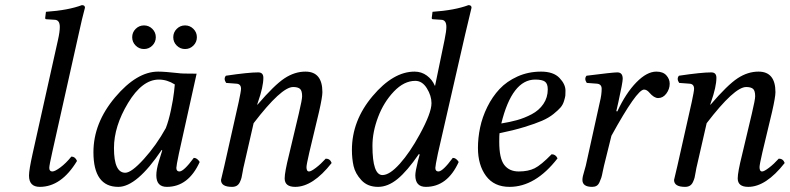

<svg xmlns="http://www.w3.org/2000/svg" viewBox="-20 -718 3077 748"><path d="M286 -583 184 -127Q172 -74 172 -64Q172 -50 184 -50Q194 -50 215.5 -66Q237 -82 258 -108Q273 -108 280 -91Q219 10 135 10Q93 10 93 -34Q93 -56 107 -119L206 -563Q213 -594 213 -613Q213 -641 192 -641L161 -643Q156 -643 156 -648L159 -672Q246 -678 299 -698Q311 -698 311 -688Q300 -648 286 -583Z M508.5 -540.5Q495 -554 495 -573Q495 -592 508.5 -605.5Q522 -619 541 -619Q560 -619 573.5 -605.5Q587 -592 587 -573Q587 -554 573.5 -540.5Q560 -527 541 -527Q522 -527 508.5 -540.5ZM668.5 -540.5Q655 -554 655 -573Q655 -592 668.5 -605.5Q682 -619 701 -619Q720 -619 733.5 -605.5Q747 -592 747 -573Q747 -554 733.5 -540.5Q720 -527 701 -527Q682 -527 668.5 -540.5ZM676 -433Q684 -431 746 -431L677 -120Q667 -72 667 -64Q667 -50 679 -50Q696 -50 735 -103Q748 -103 758 -87Q714 10 630 10Q589 10 589 -35Q589 -57 599 -90L612 -132L610 -134Q513 10 441 10Q344 10 344 -125Q344 -239 428.5 -339Q513 -439 596 -439Q622 -439 676 -433ZM626 -219Q637 -247 646 -289.5Q655 -332 658 -360L661 -389Q631 -408 599 -408Q534 -408 479 -317Q424 -226 424 -141Q424 -45 468 -45Q492 -45 540.5 -98.5Q589 -152 626 -219Z M1185 -124Q1174 -76 1174 -67Q1174 -50 1184 -50Q1192 -50 1211 -64.5Q1230 -79 1249 -100Q1266 -100 1272 -83Q1199 10 1130 10Q1089 10 1089 -23Q1089 -47 1106 -115L1144 -275Q1157 -330 1157 -343Q1157 -365 1148.5 -372Q1140 -379 1122 -379Q1076 -379 968 -238L930 -72Q928 -65 925.5 -49.5Q923 -34 921 -26Q919 -18 914.5 -8.5Q910 1 902.5 5.5Q895 10 884 10Q841 10 841 -17Q841 -19 854 -72L910 -321Q919 -363 919 -372Q919 -391 901 -392L861 -395Q850 -411 860 -423Q947 -436 986 -436Q1006 -436 1006 -415Q1006 -380 985 -320L982 -311L983 -310Q1049 -387 1088.5 -413Q1128 -439 1170 -439Q1236 -439 1236 -359Q1236 -340 1223 -283Z M1615 -194Q1661 -278 1661 -316Q1661 -345 1643 -374Q1625 -403 1598 -403Q1554 -403 1514.5 -361.5Q1475 -320 1453 -262Q1431 -204 1431 -150Q1431 -36 1470 -36Q1498 -36 1537.5 -80Q1577 -124 1615 -194ZM1615 -116 1612 -118Q1566 -51 1528.5 -20.5Q1491 10 1453 10Q1412 10 1388 -16Q1364 -42 1357.5 -71Q1351 -100 1351 -134Q1351 -248 1431.5 -343.5Q1512 -439 1595 -439Q1622 -439 1643 -423.5Q1664 -408 1674 -384H1675L1712 -563Q1719 -597 1719 -613Q1719 -641 1698 -641L1667 -643Q1662 -643 1662 -648L1665 -672Q1752 -678 1805 -698Q1817 -698 1817 -688Q1807 -648 1792 -583L1686 -120Q1676 -72 1676 -64Q1676 -50 1688 -50Q1705 -50 1744 -103Q1757 -103 1767 -87Q1723 10 1639 10Q1598 10 1598 -35Q1598 -50 1608 -90Z M2114 -370Q2114 -392 2103 -400Q2092 -408 2065 -408Q1975 -408 1933 -237Q1965 -242 1994 -250Q2023 -258 2051.5 -273Q2080 -288 2097 -313Q2114 -338 2114 -370ZM1926 -199Q1925 -191 1925 -165Q1925 -101 1944.5 -75.5Q1964 -50 2001 -50Q2038 -50 2063 -62.5Q2088 -75 2129 -117Q2145 -117 2152 -101Q2066 10 1965 10Q1905 10 1873.5 -32.5Q1842 -75 1842 -142Q1842 -181 1850.5 -221.5Q1859 -262 1878.5 -301.5Q1898 -341 1926 -371Q1954 -401 1996 -420Q2038 -439 2088 -439Q2136 -439 2159.5 -414.5Q2183 -390 2183 -365Q2183 -352 2182.5 -346Q2182 -340 2177.5 -325Q2173 -310 2164 -299.5Q2155 -289 2136.5 -274Q2118 -259 2091.5 -247.5Q2065 -236 2022.5 -223Q1980 -210 1926 -199Z M2381 -285 2385 -284Q2418 -355 2459 -397Q2500 -439 2537 -439Q2563 -439 2576 -424.5Q2589 -410 2589 -392Q2589 -371 2576 -353.5Q2563 -336 2544 -336Q2528 -336 2510 -357Q2500 -369 2489 -369Q2461 -369 2362 -189L2333 -72Q2331 -65 2328 -49Q2325 -33 2322.5 -25.5Q2320 -18 2315.5 -8Q2311 2 2304 6Q2297 10 2287 10Q2249 10 2249 -17Q2249 -24 2251 -32.5Q2253 -41 2256.5 -52.5Q2260 -64 2262 -72L2317 -321Q2324 -349 2324 -372Q2324 -390 2306 -392L2266 -395Q2255 -411 2265 -423Q2367 -436 2385 -436Q2406 -436 2406 -411Q2406 -397 2389 -320Z M2950 -124Q2939 -76 2939 -67Q2939 -50 2949 -50Q2957 -50 2976 -64.5Q2995 -79 3014 -100Q3031 -100 3037 -83Q2964 10 2895 10Q2854 10 2854 -23Q2854 -47 2871 -115L2909 -275Q2922 -330 2922 -343Q2922 -365 2913.5 -372Q2905 -379 2887 -379Q2841 -379 2733 -238L2695 -72Q2693 -65 2690.5 -49.5Q2688 -34 2686 -26Q2684 -18 2679.5 -8.5Q2675 1 2667.5 5.5Q2660 10 2649 10Q2606 10 2606 -17Q2606 -19 2619 -72L2675 -321Q2684 -363 2684 -372Q2684 -391 2666 -392L2626 -395Q2615 -411 2625 -423Q2712 -436 2751 -436Q2771 -436 2771 -415Q2771 -380 2750 -320L2747 -311L2748 -310Q2814 -387 2853.5 -413Q2893 -439 2935 -439Q3001 -439 3001 -359Q3001 -340 2988 -283Z"/></svg>

Font: Linux Libertine O
Style: Italic
Weight: 400
Italic angle: -12°
Designer: Philipp H. Poll
Foundry: Philipp H. Poll
Version: Version 5.1.6